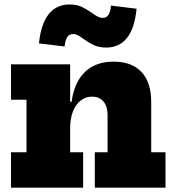

<svg xmlns="http://www.w3.org/2000/svg" viewBox="-20 -860 791 880"><path d="M301.5 -162H361V0H30.5V-162H101.5V-403H30.5V-565H301.5ZM473 -162V-333.5Q473 -372 454.5 -394.5Q436 -417 402 -417Q372.5 -417 349.8 -399.2Q327 -381.5 314.2 -349Q301.5 -316.5 301.5 -271L272 -393.5H308Q316.5 -454.5 341.8 -495.5Q367 -536.5 407 -557Q447 -577.5 500.5 -577.5Q584.5 -577.5 628.8 -529.8Q673 -482 673 -393V-162H738.5V0H414.5V-162ZM488.5 -834.5 606 -820Q597 -729.5 561.8 -685.8Q526.5 -642 467.5 -642Q433.5 -642 409.2 -653.5Q385 -665 364.5 -680.5Q349 -692 337.5 -698Q326 -704 314.5 -704Q297 -704 287.8 -689.2Q278.5 -674.5 276 -647L158.5 -661Q168 -752 203.8 -795.8Q239.5 -839.5 298.5 -839.5Q332.5 -839.5 356.8 -827.5Q381 -815.5 401.5 -800.5Q417.5 -789 428.5 -783.5Q439.5 -778 451 -778Q468 -778 477.2 -792.2Q486.5 -806.5 488.5 -834.5Z"/></svg>

Font: Hepta Slab ExtraBold
Style: Regular
Weight: 800
Designer: Michael LaGattuta
Foundry: Michael LaGattuta
Version: Version 1.102